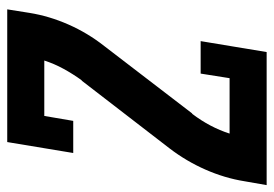

<svg xmlns="http://www.w3.org/2000/svg" viewBox="-136 -640 775 544"><g transform="rotate(90 252.0 -367.5)"><path d="M6 0 16 -63Q25 -119 49 -173.5Q73 -228 110 -275L301 -524H302Q321 -549 335 -575.5Q349 -602 358 -630H201L188 -548H96L127 -735H504L493 -672Q484 -616 460 -561.5Q436 -507 400 -460L208 -211H207Q189 -186 174.5 -159.5Q160 -133 151 -105H308L322 -187H413L382 0Z"/></g></svg>

Font: Iosevka Curly Slab XBdObl
Style: Regular
Weight: 800
Italic angle: -9°
Monospace: yes
Designer: Belleve Invis
Foundry: Belleve Invis
Version: Version 11.1.0; ttfautohint (v1.8.3)